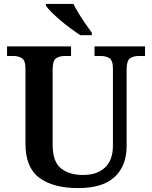

<svg xmlns="http://www.w3.org/2000/svg" viewBox="-20 -951 777 981"><path d="M379 10Q252 10 181 -42.5Q110 -95 110 -217V-601Q110 -643 91.5 -654Q73 -665 49 -665H16V-714H343V-665H310Q285 -665 267 -653.5Q249 -642 249 -597V-210Q249 -125 291.5 -91Q334 -57 404 -57Q477 -57 517 -95.5Q557 -134 557 -207V-601Q557 -643 538.5 -654Q520 -665 495 -665H463V-714H721V-665H688Q663 -665 645 -653.5Q627 -642 627 -597V-205Q627 -105 566.5 -47.5Q506 10 379 10ZM391 -771Q369 -785 342.5 -804.5Q316 -824 290 -846Q264 -868 244 -888Q224 -908 215 -921V-931H355Q366 -909 382.5 -882Q399 -855 417 -829Q435 -803 449 -784V-771Z"/></svg>

Font: Noto Naskh Arabic UI Semi
Style: Bold
Weight: 700
Designer: Monotype Design Team, David Williams, Mohamad Dakak and Nizar Qandah
Foundry: Monotype Imaging Inc.
Version: Version 2.014; ttfautohint (v1.8.4.7-5d5b)